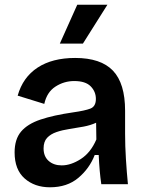

<svg xmlns="http://www.w3.org/2000/svg" viewBox="-20 -782 617 815"><path d="M192 13Q127 13 84.5 -24.5Q42 -62 42 -135Q42 -191 69.5 -223.5Q97 -256 152 -274.5Q207 -293 290 -305Q340 -312 363.5 -321Q387 -330 387 -362Q387 -393 365 -415.5Q343 -438 295 -438Q252 -438 215.5 -414.5Q179 -391 168 -341L55 -376Q77 -454 139.5 -495Q202 -536 299 -536Q408 -536 459.5 -482Q511 -428 511 -312V-214Q511 -163 514.5 -107Q518 -51 523 0H410Q402 -54 399 -124H382Q360 -67 312.5 -27Q265 13 192 13ZM242 -80Q281 -80 323 -107Q365 -134 389 -190L388 -261Q364 -250 334.5 -244.5Q305 -239 275 -234.5Q245 -230 220 -221.5Q195 -213 180 -197Q165 -181 165 -152Q165 -118 186.5 -99Q208 -80 242 -80ZM332 -597H234L308 -762H436Z"/></svg>

Font: Bricolage Grotesque 12pt SemiBold
Style: Regular
Weight: 600
Designer: Mathieu Triay
Foundry: Atelier Triay
Version: Version 1.001; ttfautohint (v1.8.4.7-5d5b);gftools[0.9.33.de